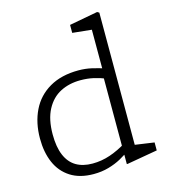

<svg xmlns="http://www.w3.org/2000/svg" viewBox="-115 -862 850 965"><g transform="rotate(-15 310.0 -380.0)"><path d="M426.5 -455.5 431.5 -467V-715L454 -689.5L332 -702V-743.5L480 -771L490 -765V-55L467.5 -80.5L589.5 -63V-21.5L431.5 6H426.5ZM459 -482.5V-427L442.5 -434Q409 -447.5 377.2 -454.5Q345.5 -461.5 310 -461.5Q251.5 -461.5 205.5 -438Q159.5 -414.5 132.2 -363.5Q105 -312.5 105 -234Q105 -168.5 123.2 -125.5Q141.5 -82.5 176.2 -61.8Q211 -41 261.5 -41Q309 -41 354 -56.5Q399 -72 442.5 -99Q449 -103 455.5 -107V-63Q426 -41 396.8 -25Q367.5 -9 331.5 1.2Q295.5 11.5 253.5 11.5Q181.5 11.5 133.2 -19.5Q85 -50.5 61.5 -104.8Q38 -159 38 -230.5Q38 -312.5 69 -376.2Q100 -440 162 -476Q224 -512 313 -512Q348.5 -512 381.8 -504.5Q415 -497 459 -482.5Z"/></g></svg>

Font: Monaspace Xenon Var
Style: Regular
Weight: 400
Designer: Riley Cran and the Lettermatic Team
Version: Version 1.000 (Monaspace Xenon Var)